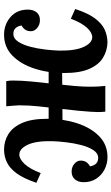

<svg xmlns="http://www.w3.org/2000/svg" viewBox="183 -734 562 969"><g transform="rotate(-90 464.5 -250.0)"><path d="M156 11Q122 11 93 -4Q64 -19 46.5 -46Q29 -73 29 -109Q29 -136 43 -153Q57 -170 83 -170Q106 -170 122 -156Q138 -142 138 -125Q138 -108 131 -97Q124 -86 109 -77Q113 -56 123.5 -46Q134 -36 151 -36Q175 -36 191 -60.5Q207 -85 216.5 -122Q226 -159 230.5 -198Q235 -237 236 -267Q238 -349 218 -391.5Q198 -434 168 -434Q146 -434 121 -407.5Q96 -381 75 -326L26 -348Q48 -413 74 -448Q100 -483 130 -497Q160 -511 193 -511Q237 -511 272 -489Q307 -467 328 -419.5Q349 -372 349 -293Q349 -212 326.5 -142.5Q304 -73 261 -31Q218 11 156 11ZM736 11Q693 10 657.5 -11.5Q622 -33 601 -80.5Q580 -128 580 -207Q580 -289 602.5 -358Q625 -427 668 -469Q711 -511 773 -511Q825 -511 862.5 -478.5Q900 -446 900 -391Q900 -364 886.5 -347Q873 -330 847 -330Q823 -330 807 -344Q791 -358 791 -375Q791 -392 798 -403Q805 -414 820 -423Q816 -444 805.5 -454Q795 -464 778 -464Q754 -464 738 -439.5Q722 -415 712.5 -378.5Q703 -342 698.5 -302.5Q694 -263 693 -233Q692 -151 712 -108.5Q732 -66 761 -66Q784 -66 808.5 -92.5Q833 -119 854 -174L903 -152Q882 -87 855.5 -52Q829 -17 799.5 -3.5Q770 10 736 11ZM385 0Q384 -11 383.5 -18.5Q383 -26 383 -36Q383 -52 384.5 -74.5Q386 -97 389.5 -134.5Q393 -172 400 -232Q406 -285 411.5 -334.5Q417 -384 417 -435Q416 -449 415 -466Q414 -483 412 -500H539Q541 -489 541.5 -482Q542 -475 542 -464Q542 -424 537 -371.5Q532 -319 525.5 -262.5Q519 -206 514.5 -154.5Q510 -103 511 -65Q511 -51 512 -34Q513 -17 515 0ZM317 -216 323 -286H604L600 -218Z"/></g></svg>

Font: Lora Italic
Style: Italic
Weight: 400
Italic angle: -3°
Designer: Olga Karpushina, Alexei Vanyashin (Cyrillic)
Foundry: Cyreal
Version: Version 2.210; ttfautohint (v1.8.1.43-b0c9)